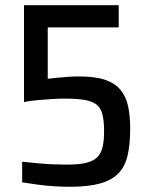

<svg xmlns="http://www.w3.org/2000/svg" viewBox="-20 -708 571 736"><path d="M248 8Q221 8 188 6Q155 4 123 -0.5Q91 -5 65 -9V-88Q97 -85 127.5 -82Q158 -79 186 -78Q214 -77 236 -77Q281 -77 309 -83.5Q337 -90 352 -104.5Q367 -119 373 -143.5Q379 -168 379 -205Q379 -245 372.5 -270Q366 -295 349.5 -307.5Q333 -320 303.5 -325Q274 -330 227 -330Q207 -330 181 -328.5Q155 -327 127 -324.5Q99 -322 72 -317V-688H435V-603H163V-406Q179 -408 199.5 -410Q220 -412 241.5 -413.5Q263 -415 283 -415Q345 -415 383 -402Q421 -389 442 -363.5Q463 -338 471 -301Q479 -264 479 -215Q479 -154 469 -111.5Q459 -69 433.5 -43Q408 -17 363 -4.5Q318 8 248 8Z"/></svg>

Font: Saira SemiCondensed Medium
Style: Regular
Weight: 500
Width: 4
Designer: Hector Gatti with collaboration of the Omnibus-Type team
Foundry: Omnibus-Type
Version: Version 1.101